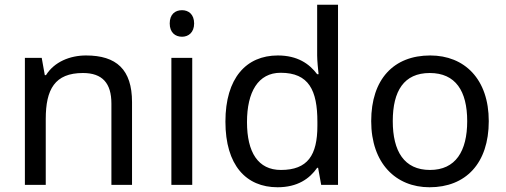

<svg xmlns="http://www.w3.org/2000/svg" viewBox="-20 -780 2136 810"><path d="M343 -546C275 -546 209 -519 174 -463H169L156 -536H85V0H173V-278C173 -403 211 -472 330 -472C412 -472 450 -429 450 -343V0H537V-349C537 -487 471 -546 343 -546Z M748 -737C719 -737 696 -720 696 -681C696 -643 719 -625 748 -625C775 -625 799 -643 799 -681C799 -720 775 -737 748 -737ZM791 -536H703V0H791Z M1151 10C1235 10 1286 -26 1318 -72H1322L1335 0H1406V-760H1318V-546C1318 -526 1322 -484 1324 -467H1318C1285 -511 1235 -546 1152 -546C1019 -546 931 -451 931 -267C931 -83 1018 10 1151 10ZM1165 -63C1069 -63 1022 -137 1022 -265C1022 -392 1069 -473 1164 -473C1283 -473 1319 -399 1319 -266V-250C1319 -125 1278 -63 1165 -63Z M2042 -269C2042 -446 1940 -546 1795 -546C1641 -546 1546 -446 1546 -269C1546 -91 1650 10 1792 10C1945 10 2042 -91 2042 -269ZM1637 -269C1637 -396 1684 -472 1793 -472C1902 -472 1951 -396 1951 -269C1951 -142 1902 -63 1794 -63C1685 -63 1637 -142 1637 -269Z"/></svg>

Font: Noto Sans Psalter Pahlavi
Style: Regular
Weight: 400
Designer: Monotype Design Team
Foundry: Monotype Imaging Inc.
Version: Version 2.002